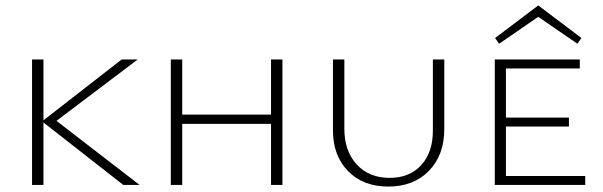

<svg xmlns="http://www.w3.org/2000/svg" viewBox="-20 -681 2220 707"><path d="M494 0H434L140 -230V0H98V-462H140V-238L428 -462H487L188 -236Z M978 -462H1020V0H978V-225H651V0H609V-462H651V-259H978Z M1206 -201V-462H1248V-207Q1248 -125 1293.5 -75.5Q1339 -26 1415 -26Q1488 -26 1531 -73Q1574 -120 1574 -200V-462H1616V-206Q1616 -110 1559.5 -52Q1503 6 1410 6Q1317 6 1261.5 -51Q1206 -108 1206 -201Z M1962 -619 1818 -520 1803 -541 1962 -661 2121 -541 2106 -520ZM1843 -33H2135V0H1802V-462H2115V-429H1843V-248H2075V-215H1843Z"/></svg>

Font: EauTestSC Light
Style: Regular
Weight: 300
Designer: Christian Thalmann (Catharsis Fonts)
Version: Version 0.001;PS 000.001;hotconv 1.0.88;makeotf.lib2.5.64775